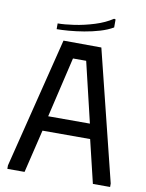

<svg xmlns="http://www.w3.org/2000/svg" viewBox="-93 -922 753 988"><g transform="rotate(10 283.5 -428.0)"><path d="M15 0V-18L185 -700L383 -699L552 -18V0H462L408 -225H159L105 0ZM175 -303H393L318 -618H249ZM422 -856 430 -854V-812Q401 -795 362.5 -783.5Q324 -772 282 -765Q240 -758 203 -755Q166 -752 140 -752V-782Q175 -782 226 -789.5Q277 -797 330 -813.5Q383 -830 422 -856Z"/></g></svg>

Font: Phudu
Style: Regular
Weight: 400
Version: Version 1.005;gftools[0.9.23]